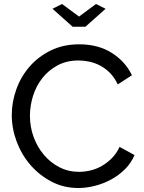

<svg xmlns="http://www.w3.org/2000/svg" viewBox="-20 -936 722 962"><path d="M291 -916 376 -853 461 -916 509 -892 408 -802H344L243 -892ZM39 -360Q39 -424 61.5 -487.5Q84 -551 127.5 -601.5Q171 -652 234 -683Q297 -714 377 -714Q472 -714 540 -671Q608 -628 641 -559L570 -513Q554 -547 531.5 -570Q509 -593 482.5 -607Q456 -621 428 -627Q400 -633 373 -633Q314 -633 268.5 -608.5Q223 -584 192 -544.5Q161 -505 145.5 -455.5Q130 -406 130 -356Q130 -300 148.5 -249.5Q167 -199 200 -160Q233 -121 278 -98Q323 -75 376 -75Q404 -75 433.5 -82Q463 -89 490 -104.5Q517 -120 540.5 -143.5Q564 -167 579 -200L654 -159Q637 -119 606.5 -88.5Q576 -58 537.5 -37Q499 -16 456 -5Q413 6 372 6Q299 6 238 -26Q177 -58 132.5 -109.5Q88 -161 63.5 -226.5Q39 -292 39 -360Z"/></svg>

Font: IngvarSans
Style: Regular
Weight: 500
Version: Version 3.000